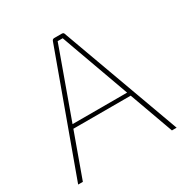

<svg xmlns="http://www.w3.org/2000/svg" viewBox="-159 -822 922 954"><g transform="rotate(-30 301.5 -345.0)"><path d="M323 -690Q328 -690 331.5 -688Q335 -686 336 -681L584 0H557L336 -612Q331 -626 326 -640Q321 -654 316 -668H287Q282 -654 277 -640Q272 -626 267 -612L46 0H19L267 -681Q269 -686 272.5 -688Q276 -690 280 -690ZM476 -274V-252H126V-274Z"/></g></svg>

Font: Exo 2 Thin
Style: Regular
Weight: 250
Designer: Natanael Gama
Foundry: Natanael Gama
Version: Version 2.010